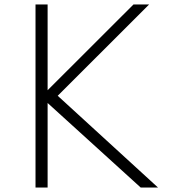

<svg xmlns="http://www.w3.org/2000/svg" viewBox="-20 -845 776 865"><path d="M140 0H194.5V-381L614 0H692L240 -413.5L652 -825H581.5L194.5 -438.5V-825H140Z"/></svg>

Font: Spartan Light
Style: Regular
Weight: 300
Designer: Matt Bailey, Mirko Velimirovic
Foundry: Matt Bailey
Version: Version 1.003; ttfautohint (v1.8.3)